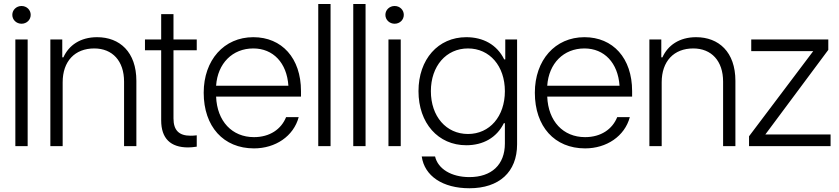

<svg xmlns="http://www.w3.org/2000/svg" viewBox="-20 -748 4298 983"><path d="M58.6 0H121.6V-545.9H58.6ZM43 -671.9C43 -646.5 64 -626.5 90.3 -626.5C116.7 -626.5 137.2 -646.5 137.2 -671.9C137.2 -697.3 116.7 -717.3 90.3 -717.3C64 -717.3 43 -697.3 43 -671.9Z M237.8 0H300.8V-326.7C300.8 -434.6 363.3 -500 462.4 -500C555.7 -500 615.2 -436 615.2 -330.1V0H678.2V-334C678.2 -481.9 592.8 -557.6 477.1 -557.6C391.1 -557.6 332 -515.6 304.7 -454.6H298.8V-545.9H237.8Z M943.4 6.8C957 6.8 969.2 5.4 987.3 2.9V-55.2C975.6 -53.7 966.3 -53.2 955.1 -53.2C897 -53.2 868.2 -80.6 868.2 -141.6V-490.7H987.3V-545.9H868.2V-675.8H805.2V-545.9H722.2V-490.7H805.2V-131.8C805.2 -39.1 853 6.8 943.4 6.8Z M1280.3 11.7C1390.1 11.7 1482.9 -50.3 1509.3 -148.4H1444.8C1419.9 -86.4 1361.3 -45.9 1280.3 -45.9C1168 -45.9 1091.3 -127.4 1086.4 -253.4H1521V-281.7C1521 -450.7 1422.9 -557.6 1276.9 -557.6C1127 -557.6 1022.9 -440.4 1022.9 -273.4C1022.9 -100.1 1124 11.7 1280.3 11.7ZM1086.4 -309.1C1094.2 -423.8 1170.4 -500 1276.9 -500C1378.4 -500 1448.7 -426.3 1456.5 -309.1Z M1609.4 0H1672.4V-727.5H1609.4Z M1788.6 0H1851.6V-727.5H1788.6Z M1968.8 0H2031.7V-545.9H1968.8ZM1953.1 -671.9C1953.1 -646.5 1974.1 -626.5 2000.5 -626.5C2026.9 -626.5 2047.4 -646.5 2047.4 -671.9C2047.4 -697.3 2026.9 -717.3 2000.5 -717.3C1974.1 -717.3 1953.1 -697.3 1953.1 -671.9Z M2383.3 215.8C2535.6 215.8 2627.4 132.8 2627.4 -9.3V-545.9H2566.9V-443.8H2561.5C2523.9 -520 2453.1 -557.6 2367.2 -557.6C2223.1 -557.6 2122.6 -444.3 2122.6 -281.2C2122.6 -117.7 2223.1 -4.4 2367.2 -4.4C2453.1 -4.4 2522.5 -42.5 2559.6 -117.2H2564.9V-13.2C2564.9 95.7 2496.1 158.7 2383.3 158.7C2291 158.7 2222.2 116.7 2207.5 53.2H2139.2C2153.3 152.8 2246.1 215.8 2383.3 215.8ZM2186 -281.2C2186 -409.7 2264.2 -500 2376 -500C2487.3 -500 2564.9 -409.7 2564.9 -281.2C2564.9 -152.3 2487.3 -62 2376 -62C2264.2 -62 2186 -152.3 2186 -281.2Z M2975.6 11.7C3085.4 11.7 3178.2 -50.3 3204.6 -148.4H3140.1C3115.2 -86.4 3056.6 -45.9 2975.6 -45.9C2863.3 -45.9 2786.6 -127.4 2781.7 -253.4H3216.3V-281.7C3216.3 -450.7 3118.2 -557.6 2972.2 -557.6C2822.3 -557.6 2718.3 -440.4 2718.3 -273.4C2718.3 -100.1 2819.3 11.7 2975.6 11.7ZM2781.7 -309.1C2789.6 -423.8 2865.7 -500 2972.2 -500C3073.7 -500 3144 -426.3 3151.9 -309.1Z M3304.7 0H3367.7V-326.7C3367.7 -434.6 3430.2 -500 3529.3 -500C3622.6 -500 3682.1 -436 3682.1 -330.1V0H3745.1V-334C3745.1 -481.9 3659.7 -557.6 3543.9 -557.6C3458 -557.6 3398.9 -515.6 3371.6 -454.6H3365.7V-545.9H3304.7Z M3814.9 0H4232.4V-59.6H3898.4L4220.7 -492.7V-545.9H3826.2V-486.3H4143.6L3814.9 -50.3Z"/></svg>

Font: Guggenheim Sans Display Light
Style: Regular
Weight: 300
Designer: Modified by Tom Baber under direction of Pentagram Design 2023
Foundry: rsms
Version: Version 1.001;Glyphs 3.1.2 (3151)